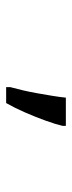

<svg xmlns="http://www.w3.org/2000/svg" viewBox="180 -1026 239 640"><g transform="rotate(90 300.0 -705.5)"><path d="M270 -620Q275 -638 280.5 -661.5Q286 -685 290.5 -710.5Q295 -736 299 -760.5Q303 -785 305 -805H399V-794Q394 -772 382 -738.5Q370 -705 354.5 -669.5Q339 -634 323 -606H270Z"/></g></svg>

Font: Noto Sans Mono
Style: Regular
Weight: 400
Designer: Monotype Design Team
Foundry: Monotype Imaging Inc.
Version: Version 2.014